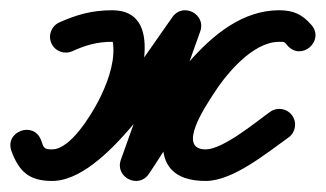

<svg xmlns="http://www.w3.org/2000/svg" viewBox="-50 -314 620 365"><path d="M47.7 -231.8C54.4 -216.6 72.2 -209.9 87.3 -216.6C113.2 -228.2 134 -234.5 163.5 -234.5C165.2 -234.5 165.1 -228.5 165.4 -225C167.8 -191.4 152.2 -151.1 137 -121.9C123.4 -95.8 84.1 -30 49 -30C33.1 -30 33.1 -33.3 28.3 -47C21.7 -65.7 4.1 -69.8 -10.1 -64.7C-24.2 -59.5 -35 -45.1 -28.1 -26.5C-13.8 11.8 5 30 49 30C150.3 30 268.1 -165.8 326.8 -246.9C336.9 -260.8 326.6 -275.8 312.4 -283.3C298.2 -290.8 280 -290.8 274.2 -274.6C242.7 -186.4 211.2 -98.3 179.7 -10.1C173.9 6.3 182.2 20.3 194.5 26.5C206.7 32.8 222.9 31.3 232.8 16.9C287.1 -62.5 377 -234.3 480.6 -234.5C492.5 -234.5 490.6 -234.2 496.6 -227.3C509.7 -212.3 527.6 -214.5 538.9 -224.3C550.2 -234.1 555 -251.5 542 -266.6C524.6 -286.7 507.9 -294.5 480.5 -294.5C406.3 -294.5 340.1 -223.2 304.1 -166C263.2 -101 214.5 30 341 30C393.2 30 457.6 -23.7 498.3 -52.5C511.8 -62 515.1 -80.8 505.5 -94.3C496 -107.8 477.2 -111.1 463.7 -101.5C463.7 -101.5 463.7 -101.5 463.7 -101.5C437.4 -82.9 374.3 -30 341 -30C284.6 -30 342.8 -114.9 354.9 -134C378.4 -171.4 429.8 -234.5 480.5 -234.5C492.6 -234.5 490.5 -234.4 496.5 -227.4C509.6 -212.3 527.4 -214.6 538.8 -224.4C550.2 -234.2 555 -251.6 541.9 -266.7C524.5 -286.7 507.8 -294.5 480.4 -294.5C345 -294.2 251.6 -116.9 183.2 -16.9C173.4 -2.6 183.7 12.4 198 19.7C212.2 27 230.4 26.5 236.3 10.1C267.7 -78.1 299.2 -166.2 330.7 -254.4C336.5 -270.6 328.4 -284.4 316.4 -290.8C304.3 -297.2 288.3 -296 278.2 -282.1C234.2 -221.3 112.2 -30 49 -30C29.8 -30 33.4 -33.4 28.1 -47.5C21.2 -66.1 3.8 -70.3 -10.2 -65.2C-24.3 -60.1 -34.9 -45.7 -28.3 -27C-15.1 10.3 7.6 30 49 30C113.2 30 163.8 -43.7 190.2 -94.1C215.9 -143.5 265.4 -294.5 163.5 -294.5C125.6 -294.5 96.6 -286.5 62.8 -271.4C47.7 -264.6 40.9 -246.9 47.7 -231.8Z"/></svg>

Font: FRB American Cursive
Style: Bold Italic
Weight: 700
Italic angle: -25°
Version: Version 2.0;Modular Font Editor K font №1